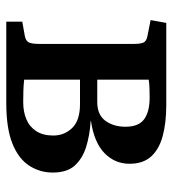

<svg xmlns="http://www.w3.org/2000/svg" viewBox="11 -561 550 612"><g transform="rotate(90 286.0 -255.0)"><path d="M49 0V-51L94 -59Q110 -62 115 -71.5Q120 -81 120 -107V-406Q120 -428 115.5 -437.5Q111 -447 95 -450L44 -460L53 -510H314Q372 -510 414 -498.5Q456 -487 479 -461.5Q502 -436 502 -393Q502 -346 468 -313Q434 -280 366 -270V-269Q412 -266 448.5 -254.5Q485 -243 507.5 -218.5Q530 -194 530 -148Q530 -107 508 -73Q486 -39 437.5 -19.5Q389 0 308 0ZM306 -54Q336 -54 360 -64Q384 -74 398 -95.5Q412 -117 412 -150Q412 -185 388 -210Q364 -235 312 -235H234V-57Q252 -55 270.5 -54.5Q289 -54 306 -54ZM234 -290H305Q346 -290 365 -316Q384 -342 384 -380Q384 -422 360 -439.5Q336 -457 291 -457Q277 -457 261.5 -456.5Q246 -456 234 -454Z"/></g></svg>

Font: Literata 18pt Medium
Style: Regular
Weight: 500
Designer: Latin by Veronika Burian and Jose Scaglione. Greek by Irene Vlachou. Cyrillic by Vera Evstafieva.
Foundry: TypeTogether
Version: Version 3.103;gftools[0.9.29]